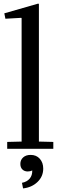

<svg xmlns="http://www.w3.org/2000/svg" viewBox="-20 -826 332 1066"><path d="M192 -806 196 -804V-40L276 -38V0H20V-38L100 -40V-725L98 -727L10 -722L4 -752ZM159 120Q149 126 134 126Q116 126 104.5 115Q93 104 93 84Q93 62 108.5 48Q124 34 150 34Q182 34 201 55.5Q220 77 220 110Q220 154 188 184.5Q156 215 108 220L102 189Q129 184 144.5 166Q160 148 159 120Z"/></svg>

Font: Minipax
Style: Regular
Weight: 400
Designer: Raphaël Ronot, Igor Stepanchenko (Cyrillic)
Foundry: steppetype
Version: Version 1.002